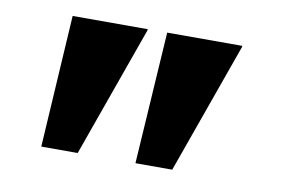

<svg xmlns="http://www.w3.org/2000/svg" viewBox="-49 -778 759 514"><g transform="rotate(10 330.0 -520.5)"><path d="M188 -341 315 -697V-699V-700H111L89 -341ZM345 -341H445L572 -697V-699V-700H368Z"/></g></svg>

Font: Geom Black
Style: Bold
Weight: 900
Version: Version 1.102